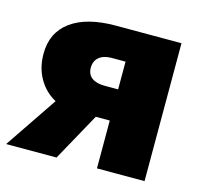

<svg xmlns="http://www.w3.org/2000/svg" viewBox="-97 -648 792 744"><g transform="rotate(15 298.5 -276.5)"><path d="M189.9 0H-12.2L129.9 -210Q86.9 -233.4 62 -276.4Q37.1 -319.3 37.1 -376Q37.1 -460.9 100.3 -507.1Q163.6 -553.2 278.8 -553.2H543V0H352.1V-191.9H295.9ZM228 -370.1Q228 -344.7 246.1 -330.8Q264.2 -316.9 297.9 -316.9H352.1V-428.2H296.9Q264.6 -428.2 246.3 -413.1Q228 -397.9 228 -370.1Z"/></g></svg>

Font: Open Sans ExtBd
Style: Bold
Weight: 800
Foundry: Ascender Corporation
Version: Version 1.10